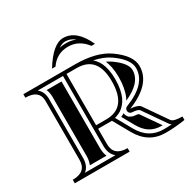

<svg xmlns="http://www.w3.org/2000/svg" viewBox="-172 -953 1138 1137"><g transform="rotate(-30 397.0 -384.5)"><path d="M700.9 -15.1Q695.8 -18.6 692.1 -22.5L687 -28.6L579.8 -182.9Q566.9 -192.6 533.7 -194.1Q524.9 -194.6 518.8 -200Q512.7 -205.3 511.2 -214.1Q509.8 -222.9 513.8 -230Q517.8 -237.1 526.1 -240.2Q608.2 -272.7 646.6 -315.1Q685.1 -357.4 685.1 -409.7Q685.1 -469.2 596.4 -531.7Q552.5 -562.7 487.1 -575.7Q493.7 -570.3 500 -563.5Q514.2 -548.3 523.8 -528.6Q533.4 -508.8 539.4 -479.5Q545.4 -450.2 545.4 -414.6Q545.4 -377.9 539.7 -347.7Q533.9 -317.4 524.4 -296.6Q514.9 -275.9 501.2 -260Q487.5 -244.1 473.4 -234.9Q459.5 -226.1 442.4 -220.2Q437.3 -218.5 429.2 -216.1L488.8 -109.9Q515.9 -61.5 554.8 -37.4Q593.8 -13.2 646 -13.2Q673.1 -13.2 700.9 -15.1ZM286.6 -105.7V-585.2H113.8Q144.8 -560.5 147 -514.2V-105.7Q147 -51 112.5 -23.7H321Q286.6 -51.3 286.6 -105.7ZM29.3 -609.1H380.9Q527.8 -609.1 610.1 -551.3Q709 -481.7 709 -409.7Q709 -286.9 534.9 -218Q579.3 -215.8 597.7 -199L706.5 -42.2Q719.5 -23.7 779.3 -23.7V0Q711.2 10.7 646 10.7Q529.1 10.7 468 -98.1L405 -210.4H310.5V-105.7Q310.5 -23.7 404.3 -23.7V0.2H29.3V-23.7Q123 -23.7 123 -105.7V-513.7Q119.6 -585.2 29.3 -585.2ZM310.5 -585.2V-234.4H380.9Q521.5 -234.4 521.5 -414.6Q521.5 -585.2 380.9 -585.2ZM464.1 -202.9Q477.1 -207.8 487.1 -215.3Q487.5 -206.1 491.5 -198Q495.6 -189 502.9 -182.1Q521.2 -170.9 532.5 -170.2Q555.2 -168.5 563 -165L651.9 -37.1H646Q600.6 -37.1 567.4 -57.6Q533.7 -78.6 509.8 -121.6ZM548.6 -531.5Q567.1 -522.9 582.5 -512.2Q661.1 -457 661.1 -409.7Q661.1 -366.7 628.9 -331.1Q599.1 -298.3 538.3 -271.2Q542.5 -278.6 546.1 -286.6Q556.9 -310.1 563.2 -343.3Q569.3 -375.7 569.3 -414.6Q569.3 -452.6 563 -484.4Q557.1 -511.5 548.6 -531.5ZM262.7 -105.7Q262.7 -73 273.7 -47.6H159.9Q170.9 -73 170.9 -105.7V-514.9Q169.7 -540.8 160.9 -561.3H262.7ZM545.9 -655.3H522Q471.9 -720.7 398.9 -720.7Q320.3 -720.7 275.9 -655.3H252Q328.6 -779.8 398.9 -779.8Q489.7 -779.8 545.9 -655.3ZM354 -739.5Q375.2 -744.6 398.9 -744.6Q433.6 -744.6 463.9 -731.9Q434.3 -755.9 398.9 -755.9Q377.7 -755.9 354 -739.5Z"/></g></svg>

Font: itsadzokeS01
Style: Regular
Weight: 600
Width: 6
Version: Version 0.46